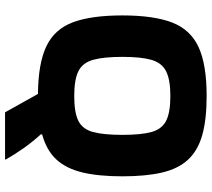

<svg xmlns="http://www.w3.org/2000/svg" viewBox="-58 -632 818 741"><g transform="rotate(90 350.5 -262.0)"><path d="M40 -326Q40 -447 67.5 -518Q95 -589 162.5 -620Q230 -651 351 -651Q442 -651 502 -634Q562 -617 597 -579Q632 -541 646.5 -478.5Q661 -416 661 -326Q661 -234 646 -171.5Q631 -109 596 -71Q561 -33 499 -16V-11Q529 22 553.5 57Q578 92 596 124V127H414L343 0Q225 -1 159 -32.5Q93 -64 66.5 -135Q40 -206 40 -326ZM351 -140Q415 -140 447 -156Q479 -172 490 -212.5Q501 -253 501 -326Q501 -398 490 -438Q479 -478 447 -494.5Q415 -511 351 -511Q288 -511 255.5 -494.5Q223 -478 211.5 -438Q200 -398 200 -326Q200 -253 211.5 -212.5Q223 -172 255.5 -156Q288 -140 351 -140Z"/></g></svg>

Font: Bakbak One
Style: Regular
Weight: 400
Designer: Saumya Kishore and Sanchit Sawaria
Foundry: A Good Feeling
Version: Version 1.003; ttfautohint (v1.8.3)